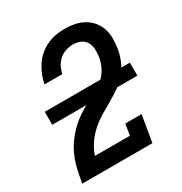

<svg xmlns="http://www.w3.org/2000/svg" viewBox="-173 -871 946 998"><g transform="rotate(-30 300.0 -371.5)"><path d="M33 0V-1Q38 -29 43.5 -56.5Q49 -84 57 -110.5Q65 -137 77.5 -163.5Q90 -190 107 -214Q124 -238 144.5 -259.5Q165 -281 188 -299Q211 -317 236.5 -332Q262 -347 288.5 -360Q315 -373 340.5 -387.5Q366 -402 387 -423.5Q408 -445 420.5 -471Q433 -497 437 -525Q437 -526 437.5 -526.5Q438 -527 438 -528Q441 -551 440 -573.5Q439 -596 428 -614.5Q417 -633 396.5 -642Q376 -651 353 -651Q332 -651 310.5 -644.5Q289 -638 271.5 -623Q254 -608 243 -587.5Q232 -567 228 -545H121Q126 -572 136.5 -598Q147 -624 162.5 -647.5Q178 -671 200 -690Q222 -709 247.5 -721Q273 -733 300 -738Q327 -743 353 -743Q384 -743 413.5 -737.5Q443 -732 468 -718Q493 -704 511.5 -682Q530 -660 539 -632.5Q548 -605 548 -574Q548 -543 543 -513Q537 -478 522.5 -444.5Q508 -411 484 -383Q460 -355 429 -334Q398 -313 366 -295Q334 -277 302 -257.5Q270 -238 242.5 -213Q215 -188 194.5 -157.5Q174 -127 162 -92H372L383 -159H481L454 0ZM51 -343V-421H562V-343Z"/></g></svg>

Font: Iosevka Curly Slab SmBdExObl
Style: Regular
Weight: 600
Width: 7
Italic angle: -9°
Monospace: yes
Designer: Belleve Invis
Foundry: Belleve Invis
Version: Version 11.1.0; ttfautohint (v1.8.3)